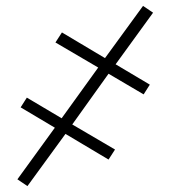

<svg xmlns="http://www.w3.org/2000/svg" viewBox="-20 -478 640 651"><path d="M73 153 39 130 166 -45 50 -114 71 -147 189 -77 313 -249 168 -334 190 -368 336 -281 465 -458 499 -435 372 -260 488 -191 467 -158 348 -228 225 -56 370 29 348 63 202 -24Z"/></svg>

Font: Iosevka Aile Extralight
Style: Italic
Weight: 200
Italic angle: -9°
Designer: Belleve Invis
Foundry: Belleve Invis
Version: Version 31.1.0; ttfautohint (v1.8.4)